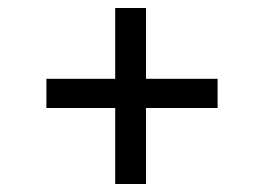

<svg xmlns="http://www.w3.org/2000/svg" viewBox="-20 -541 660 480"><path d="M268 -81V-271H96V-344H268V-521H345V-344H524V-271H345V-81Z"/></svg>

Font: Literata 7pt
Style: Regular
Weight: 400
Designer: Latin by Veronika Burian and Jose Scaglione. Greek by Irene Vlachou. Cyrillic by Vera Evstafieva.
Foundry: TypeTogether
Version: Version 3.002